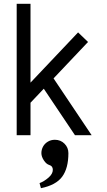

<svg xmlns="http://www.w3.org/2000/svg" viewBox="-20 -716 565 1017"><path d="M196.8 280.8 189.5 253.9Q213.4 245.1 236.6 225.1Q259.8 205.1 259.8 183.6Q259.8 163.6 241.7 158.2Q225.1 153.3 212.2 133.3Q199.2 113.3 199.2 95.2Q199.2 76.7 208 60.5Q216.8 44.4 233.4 34.4Q250 24.4 270.5 24.4Q301.3 24.4 321.8 45.2Q342.3 65.9 342.3 95.2Q342.3 175.3 309.3 220Q276.4 264.6 196.8 280.8ZM68.4 0V-695.8H141.6V-278.3L393.6 -544.4L446.3 -493.7L263.7 -300.8L465.3 0H377L211.9 -246.1L141.6 -171.9V0Z"/></svg>

Font: Anka/Coder Condensed
Style: Regular
Weight: 400
Width: 4
Monospace: yes
Version: Version 1.100